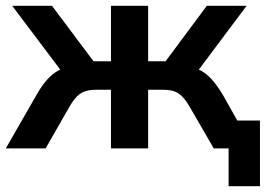

<svg xmlns="http://www.w3.org/2000/svg" viewBox="-23 -511 934 661"><path d="M764 130V0H724V-96H872V130ZM-3 0 102 -183Q120 -215 138.5 -236Q157 -257 178.5 -268.5Q200 -280 227 -283L205 -244L19 -491H156L299 -300H359V-491H487V-300H547L689 -491H826L641 -244L618 -283Q646 -280 667.5 -268.5Q689 -257 707.5 -236Q726 -215 745 -183L848 0H713L629 -145Q616 -167 603.5 -179.5Q591 -192 575.5 -197Q560 -202 537 -202H487V0H359V-202H309Q287 -202 271 -197Q255 -192 242.5 -179.5Q230 -167 217 -145L134 0Z"/></svg>

Font: Nunito Sans 11pt
Style: Bold
Weight: 700
Version: Version 3.101;gftools[0.9.27]